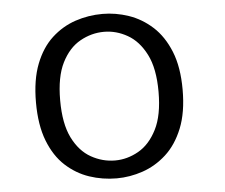

<svg xmlns="http://www.w3.org/2000/svg" viewBox="-51 -764 977 834"><g transform="rotate(-5 437.5 -347.5)"><path d="M425 11Q363.5 11 306.2 -8.2Q249 -27.5 203.2 -69.5Q157.5 -111.5 130.8 -180.2Q104 -249 104 -348Q104 -446.5 130.8 -515Q157.5 -583.5 203.2 -625.5Q249 -667.5 306.2 -686.8Q363.5 -706 425 -706Q482.5 -706 539 -686.8Q595.5 -667.5 641.8 -625.5Q688 -583.5 715.8 -515Q743.5 -446.5 743.5 -348Q743.5 -249 715.8 -180.2Q688 -111.5 641.8 -69.5Q595.5 -27.5 539 -8.2Q482.5 11 425 11ZM425 -67Q478 -67 527 -94.8Q576 -122.5 607.2 -184Q638.5 -245.5 638.5 -348Q638.5 -450 607.2 -511.2Q576 -572.5 527 -600.2Q478 -628 425 -628Q370 -628 320.5 -600.2Q271 -572.5 240.2 -511.2Q209.5 -450 209.5 -348Q209.5 -245.5 240.2 -184Q271 -122.5 320.5 -94.8Q370 -67 425 -67Z"/></g></svg>

Font: Trispace SemiExpanded
Style: Regular
Weight: 400
Width: 6
Designer: Tyler Finck
Foundry: Etcetera Type Company
Version: Version 1.210; ttfautohint (v1.8.3)